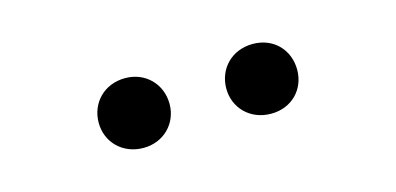

<svg xmlns="http://www.w3.org/2000/svg" viewBox="-30 -881 674 327"><g transform="rotate(-15 307.0 -717.5)"><path d="M195 -656C231 -656 257 -683 257 -717C257 -752 231 -779 195 -779C158 -779 132 -752 132 -717C132 -683 158 -656 195 -656ZM420 -656C457 -656 482 -683 482 -717C482 -752 457 -779 420 -779C383 -779 357 -752 357 -717C357 -683 383 -656 420 -656Z"/></g></svg>

Font: Bithumb Trading Sans Medium
Style: Regular
Weight: 500
Designer: Ham Hyungwon
Foundry: Bithumb
Version: Version 1.200;FEAKit 1.0